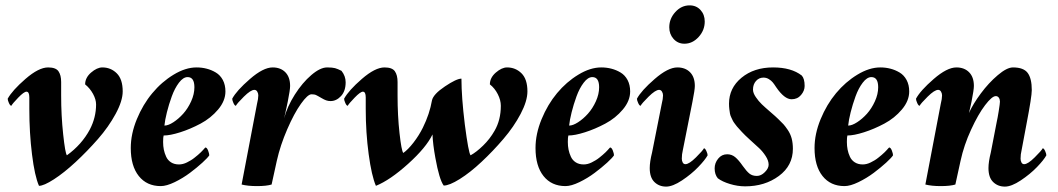

<svg xmlns="http://www.w3.org/2000/svg" viewBox="-20 -691 3963 719"><path d="M230.5 -109.4Q286.1 -149.4 316.4 -206.1Q339.8 -251 339.8 -299.8Q339.8 -318.4 328.4 -339.4Q316.9 -360.4 298.8 -375Q298.8 -399.9 321 -419.2Q343.3 -438.5 363.3 -438.5Q395 -438.5 417.2 -416.5Q439.5 -394.5 439.5 -348.6Q439.5 -313.5 413.1 -264.6Q386.7 -215.8 346.7 -170.2Q306.6 -124.5 263.2 -84.2Q219.7 -43.9 181.9 -19.5Q144 4.9 126 4.9Q109.9 -31.7 99.9 -112.5Q89.8 -193.4 89.8 -283.2V-326.2Q89.8 -347.7 79.1 -347.7Q69.8 -347.7 48.1 -325.2Q26.4 -302.7 22.5 -294.9Q18.1 -294.9 13.4 -305.2Q8.8 -315.4 8.8 -321.3Q25.9 -352.5 75.4 -395.5Q125 -438.5 160.2 -438.5Q189 -438.5 199 -424.1Q209 -409.7 209 -383.8V-352.5V-333Q209 -257.8 216.6 -187.7Q224.1 -117.7 230.5 -109.4Z M715.8 -438.5Q735.8 -438.5 753.9 -433.8Q772 -429.2 788.3 -419.4Q804.7 -409.7 814.5 -391.4Q824.2 -373 824.2 -348.6Q824.2 -313.5 796.9 -281Q769.5 -248.5 731 -228Q692.4 -207.5 654.8 -195.6Q617.2 -183.6 592.8 -183.6Q590.8 -177.7 590.8 -159.2Q590.8 -144 593.5 -130.6Q596.2 -117.2 602.3 -104Q608.4 -90.8 620.6 -83Q632.8 -75.2 650.4 -75.2Q657.2 -75.2 665 -77.1Q672.9 -79.1 680.2 -82.8Q687.5 -86.4 694.8 -90.8Q702.1 -95.2 708.7 -100.6Q715.3 -106 721.2 -110.8Q727.1 -115.7 732.2 -120.8Q737.3 -126 740.5 -129.4Q743.7 -132.8 746.1 -135.7L749 -138.7Q754.9 -138.7 759.3 -127.2Q763.7 -115.7 763.7 -109.4Q758.3 -100.6 738 -82Q717.8 -63.5 691.4 -43.7Q665 -23.9 634.3 -9Q603.5 5.9 582 5.9Q529.8 5.9 499.8 -31.7Q469.7 -69.3 469.7 -136.7Q469.7 -189.5 492.4 -244.6Q515.1 -299.8 550.3 -342Q585.4 -384.3 630.1 -411.4Q674.8 -438.5 715.8 -438.5ZM595.7 -220.7Q609.9 -220.7 629.2 -233.2Q648.4 -245.6 666 -265.1Q683.6 -284.7 695.8 -311.5Q708 -338.4 708 -364.3Q708 -402.3 682.6 -402.3Q666 -402.3 650.1 -381.3Q634.3 -360.4 623.3 -330.1Q612.3 -299.8 605 -270.5Q597.7 -241.2 595.7 -220.7Z M1205.1 -438.5Q1224.6 -438.5 1234.6 -435.8Q1244.6 -433.1 1258.8 -425.8Q1274.4 -406.2 1274.4 -382.8Q1274.4 -350.1 1257.1 -331.3Q1239.7 -312.5 1217.8 -312.5Q1209 -312.5 1201.4 -315.2Q1193.8 -317.9 1184.1 -323.7Q1174.3 -329.6 1172.9 -330.1Q1170.9 -331.1 1167 -333.3Q1163.1 -335.4 1161.6 -335.9Q1160.2 -336.4 1156.2 -337.2Q1152.3 -337.9 1146.5 -337.9Q1132.3 -337.9 1106.9 -302.2Q1081.5 -266.6 1055.7 -207Q1029.8 -147.5 1016.6 -88.9L997.1 0Q977.5 5.9 942.4 5.9Q908.2 5.9 884.8 0L942.4 -301.8Q947.3 -321.3 947.3 -334Q947.3 -341.3 943.4 -347.9Q939.5 -354.5 932.6 -354.5Q918.9 -354.5 893.3 -329.1Q867.7 -303.7 863.3 -294.9Q858.9 -294.9 854.2 -305.2Q849.6 -315.4 849.6 -321.3Q865.7 -351.6 915.8 -395Q965.8 -438.5 1001 -438.5Q1030.8 -438.5 1048.6 -420.4Q1066.4 -402.3 1066.4 -369.1Q1066.4 -354.5 1057.6 -310.5Q1056.6 -305.2 1053.2 -289.6Q1049.8 -273.9 1046.9 -260.7Q1043.9 -247.6 1043.9 -248Q1055.7 -292 1084 -336.7Q1112.3 -381.3 1145.8 -409.9Q1179.2 -438.5 1205.1 -438.5Z M1708 -396.5Q1708 -328.1 1720.7 -224.6Q1734.4 -119.1 1742.2 -109.4Q1763.7 -121.1 1789.1 -145.8Q1814.5 -170.4 1832 -201.2Q1855.5 -241.7 1855.5 -294.9Q1855.5 -315.9 1844.2 -338.1Q1833 -360.4 1814.5 -375Q1814.5 -399.9 1836.7 -419.2Q1858.9 -438.5 1878.9 -438.5Q1910.6 -438.5 1932.9 -416.5Q1955.1 -394.5 1955.1 -348.6Q1955.1 -313 1929.7 -264.6Q1904.3 -216.3 1865.2 -170.7Q1826.2 -125 1783.4 -85Q1740.7 -44.9 1701.7 -20.5Q1662.6 3.9 1641.6 3.9Q1625 -18.6 1610.4 -99.6Q1601.1 -149.9 1599.6 -187.5Q1576.2 -138.7 1508.5 -77.6Q1440.9 -16.6 1387.7 4.9Q1371.6 -32.2 1360.6 -113.5Q1349.6 -194.8 1349.6 -283.2V-326.2Q1349.6 -347.7 1338.9 -347.7Q1329.6 -347.7 1307.9 -325.2Q1286.1 -302.7 1282.2 -294.9Q1277.8 -294.9 1273.2 -305.2Q1268.6 -315.4 1268.6 -321.3Q1285.6 -352.5 1335.2 -395.5Q1384.8 -438.5 1419.9 -438.5Q1448.7 -438.5 1458.7 -424.1Q1468.8 -409.7 1468.8 -383.8V-352.5V-333Q1468.8 -258.3 1476.1 -192.4Q1483.4 -126.5 1490.2 -118.2Q1507.8 -130.4 1528.6 -157.2Q1549.3 -184.1 1563.5 -212.9Q1588.9 -264.2 1597.7 -315.4Q1603 -338.4 1646.2 -367.4Q1689.5 -396.5 1708 -396.5Z M2231.4 -438.5Q2251.5 -438.5 2269.5 -433.8Q2287.6 -429.2 2304 -419.4Q2320.3 -409.7 2330.1 -391.4Q2339.8 -373 2339.8 -348.6Q2339.8 -313.5 2312.5 -281Q2285.2 -248.5 2246.6 -228Q2208 -207.5 2170.4 -195.6Q2132.8 -183.6 2108.4 -183.6Q2106.4 -177.7 2106.4 -159.2Q2106.4 -144 2109.1 -130.6Q2111.8 -117.2 2117.9 -104Q2124 -90.8 2136.2 -83Q2148.4 -75.2 2166 -75.2Q2172.9 -75.2 2180.7 -77.1Q2188.5 -79.1 2195.8 -82.8Q2203.1 -86.4 2210.4 -90.8Q2217.8 -95.2 2224.4 -100.6Q2231 -106 2236.8 -110.8Q2242.7 -115.7 2247.8 -120.8Q2252.9 -126 2256.1 -129.4Q2259.3 -132.8 2261.7 -135.7L2264.6 -138.7Q2270.5 -138.7 2274.9 -127.2Q2279.3 -115.7 2279.3 -109.4Q2273.9 -100.6 2253.7 -82Q2233.4 -63.5 2207 -43.7Q2180.7 -23.9 2149.9 -9Q2119.1 5.9 2097.7 5.9Q2045.4 5.9 2015.4 -31.7Q1985.4 -69.3 1985.4 -136.7Q1985.4 -189.5 2008.1 -244.6Q2030.8 -299.8 2065.9 -342Q2101.1 -384.3 2145.8 -411.4Q2190.4 -438.5 2231.4 -438.5ZM2111.3 -220.7Q2125.5 -220.7 2144.8 -233.2Q2164.1 -245.6 2181.6 -265.1Q2199.2 -284.7 2211.4 -311.5Q2223.6 -338.4 2223.6 -364.3Q2223.6 -402.3 2198.2 -402.3Q2181.6 -402.3 2165.8 -381.3Q2149.9 -360.4 2138.9 -330.1Q2127.9 -299.8 2120.6 -270.5Q2113.3 -241.2 2111.3 -220.7Z M2458 -301.8Q2462.9 -321.3 2462.9 -334Q2462.9 -341.3 2459 -347.9Q2455.1 -354.5 2448.2 -354.5Q2434.6 -354.5 2408.9 -329.1Q2383.3 -303.7 2378.9 -294.9Q2374.5 -294.9 2369.9 -305.2Q2365.2 -315.4 2365.2 -321.3Q2381.3 -351.6 2431.4 -395Q2481.4 -438.5 2516.6 -438.5Q2546.4 -438.5 2564.2 -420.4Q2582 -402.3 2582 -369.1Q2582 -354.5 2573.2 -310.5L2537.1 -128.9Q2533.2 -113.3 2533.2 -96.7Q2533.2 -88.9 2536.6 -82.5Q2540 -76.2 2546.9 -76.2Q2560.5 -76.2 2586.2 -101.6Q2611.8 -127 2616.2 -135.7Q2620.6 -135.7 2625.2 -125.5Q2629.9 -115.2 2629.9 -109.4Q2620.6 -92.3 2594.7 -65.4Q2568.8 -38.6 2533.9 -15.4Q2499 7.8 2474.6 7.8Q2448.2 7.8 2430.7 -9.3Q2413.1 -26.4 2413.1 -61.5Q2413.1 -85 2421.9 -120.1ZM2562.5 -670.9Q2587.4 -670.9 2603.3 -653.6Q2619.1 -636.2 2619.1 -610.4Q2619.1 -577.6 2596.2 -552.5Q2573.2 -527.3 2543 -527.3Q2518.6 -527.3 2502.4 -545.2Q2486.3 -563 2486.3 -588.9Q2486.3 -621.1 2509 -646Q2531.7 -670.9 2562.5 -670.9Z M2875 -438.5Q2943.4 -438.5 2982.4 -408.2Q2993.2 -396.5 2993.2 -369.1Q2993.2 -351.1 2979.7 -335.2Q2966.3 -319.3 2944.3 -319.3Q2917.5 -319.3 2886.7 -364.3Q2878.9 -376.5 2873.5 -382.8Q2868.2 -389.2 2859.1 -394.8Q2850.1 -400.4 2838.9 -400.4Q2822.3 -400.4 2811 -387.7Q2799.8 -375 2799.8 -355.5Q2799.8 -342.8 2810.3 -327.4Q2820.8 -312 2832.8 -300.5Q2844.7 -289.1 2865.2 -271.5Q2885.7 -253.9 2894.5 -245.1Q2907.7 -232.4 2913.8 -225.8Q2919.9 -219.2 2929.9 -204.6Q2939.9 -189.9 2944.6 -172.6Q2949.2 -155.3 2949.2 -133.8Q2949.2 -70.8 2896.7 -32Q2844.2 6.8 2770.5 6.8Q2742.2 6.8 2713.4 -2Q2684.6 -10.7 2668 -23.4Q2656.2 -37.6 2656.2 -60.5Q2656.2 -80.6 2669.4 -96.9Q2682.6 -113.3 2703.1 -113.3Q2720.2 -113.3 2733.2 -102.5Q2746.1 -91.8 2761.7 -69.3Q2775.9 -49.3 2786.6 -40.8Q2797.4 -32.2 2814.5 -32.2Q2830.1 -32.2 2844.2 -46.4Q2858.4 -60.5 2858.4 -74.2Q2858.4 -89.4 2847.4 -106.4Q2836.4 -123.5 2822.8 -136.2Q2809.1 -148.9 2788.8 -167.2Q2768.6 -185.5 2757.8 -197.3Q2756.3 -199.2 2749 -207Q2741.7 -214.8 2739.7 -217.3Q2737.8 -219.7 2732.2 -227.1Q2726.6 -234.4 2724.6 -238.5Q2722.7 -242.7 2718.8 -250.7Q2714.8 -258.8 2713.6 -265.6Q2712.4 -272.5 2711.2 -282.2Q2710 -292 2710 -302.7Q2710 -361.3 2756.8 -399.9Q2803.7 -438.5 2875 -438.5Z M3276.4 -438.5Q3296.4 -438.5 3314.5 -433.8Q3332.5 -429.2 3348.9 -419.4Q3365.2 -409.7 3375 -391.4Q3384.8 -373 3384.8 -348.6Q3384.8 -313.5 3357.4 -281Q3330.1 -248.5 3291.5 -228Q3252.9 -207.5 3215.3 -195.6Q3177.7 -183.6 3153.3 -183.6Q3151.4 -177.7 3151.4 -159.2Q3151.4 -144 3154.1 -130.6Q3156.7 -117.2 3162.8 -104Q3168.9 -90.8 3181.2 -83Q3193.4 -75.2 3210.9 -75.2Q3217.8 -75.2 3225.6 -77.1Q3233.4 -79.1 3240.7 -82.8Q3248 -86.4 3255.4 -90.8Q3262.7 -95.2 3269.3 -100.6Q3275.9 -106 3281.7 -110.8Q3287.6 -115.7 3292.7 -120.8Q3297.9 -126 3301 -129.4Q3304.2 -132.8 3306.6 -135.7L3309.6 -138.7Q3315.4 -138.7 3319.8 -127.2Q3324.2 -115.7 3324.2 -109.4Q3318.8 -100.6 3298.6 -82Q3278.3 -63.5 3252 -43.7Q3225.6 -23.9 3194.8 -9Q3164.1 5.9 3142.6 5.9Q3090.3 5.9 3060.3 -31.7Q3030.3 -69.3 3030.3 -136.7Q3030.3 -189.5 3053 -244.6Q3075.7 -299.8 3110.8 -342Q3146 -384.3 3190.7 -411.4Q3235.4 -438.5 3276.4 -438.5ZM3156.2 -220.7Q3170.4 -220.7 3189.7 -233.2Q3209 -245.6 3226.6 -265.1Q3244.1 -284.7 3256.3 -311.5Q3268.6 -338.4 3268.6 -364.3Q3268.6 -402.3 3243.2 -402.3Q3226.6 -402.3 3210.7 -381.3Q3194.8 -360.4 3183.8 -330.1Q3172.9 -299.8 3165.5 -270.5Q3158.2 -241.2 3156.2 -220.7Z M3618.2 -310.5Q3617.2 -305.2 3614.7 -294.4Q3612.3 -283.7 3610.4 -275.4Q3608.4 -267.1 3608.4 -267.6Q3623.5 -301.3 3652.8 -340.8Q3682.1 -380.4 3716.3 -409.4Q3750.5 -438.5 3773.4 -438.5Q3813 -438.5 3828.4 -418Q3843.8 -397.5 3843.8 -353.5Q3843.8 -329.1 3824.2 -227.5L3805.7 -128.9Q3801.8 -113.3 3801.8 -96.7Q3801.8 -88.9 3805.2 -82.5Q3808.6 -76.2 3815.4 -76.2Q3829.1 -76.2 3854.7 -101.6Q3880.4 -127 3884.8 -135.7Q3889.2 -135.7 3893.8 -125.5Q3898.4 -115.2 3898.4 -109.4Q3889.2 -92.3 3863.3 -65.4Q3837.4 -38.6 3802.5 -15.4Q3767.6 7.8 3743.2 7.8Q3716.8 7.8 3699.2 -9.3Q3681.6 -26.4 3681.6 -61.5Q3681.6 -85 3690.4 -120.1L3712.9 -236.3Q3715.3 -246.1 3720 -274.9Q3724.6 -303.7 3724.6 -310.5Q3724.6 -318.8 3720.5 -325Q3716.3 -331.1 3709 -331.1Q3694.8 -331.1 3668.9 -297.1Q3643.1 -263.2 3616.5 -205.3Q3589.8 -147.5 3577.1 -88.9L3557.6 0Q3538.1 5.9 3502.9 5.9Q3468.8 5.9 3445.3 0L3502.9 -301.8Q3507.8 -321.3 3507.8 -334Q3507.8 -341.3 3503.9 -347.9Q3500 -354.5 3493.2 -354.5Q3479.5 -354.5 3453.9 -329.1Q3428.2 -303.7 3423.8 -294.9Q3419.4 -294.9 3414.8 -305.2Q3410.2 -315.4 3410.2 -321.3Q3426.3 -351.6 3476.3 -395Q3526.4 -438.5 3561.5 -438.5Q3591.3 -438.5 3609.1 -420.4Q3627 -402.3 3627 -369.1Q3627 -354.5 3618.2 -310.5Z"/></svg>

Font: Crimson
Style: BoldItalic
Weight: 700
Italic angle: -11°
Version: Version 0.8